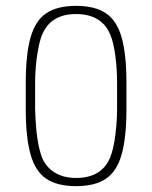

<svg xmlns="http://www.w3.org/2000/svg" viewBox="-20 -626 520 656"><path d="M68 -343V-253Q68 -156 84.5 -98Q101 -40 138.5 -15Q176 10 240 10Q304 10 341.5 -15Q379 -40 395.5 -98Q412 -156 412 -253V-342Q412 -441 395.5 -498.5Q379 -556 341.5 -581Q304 -606 240 -606Q176 -606 138.5 -581Q101 -556 84.5 -498.5Q68 -441 68 -343ZM100 -253V-343Q100 -371 102.5 -399.5Q105 -428 109.5 -453Q114 -478 119 -494Q133 -537 163 -557.5Q193 -578 240 -578Q284 -578 313.5 -560Q343 -542 357 -507Q368 -481 374 -436Q380 -391 380 -343V-253Q380 -225 377.5 -196.5Q375 -168 371 -143.5Q367 -119 361 -101Q348 -59 317.5 -38.5Q287 -18 240 -18Q197 -18 167 -36.5Q137 -55 123 -89Q113 -117 107.5 -154.5Q102 -192 100 -253Z"/></svg>

Font: Beiruti ExtraLight
Style: Regular
Weight: 250
Designer: Arlette Boutros
Foundry: Boutros
Version: Version 1.41